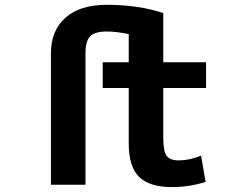

<svg xmlns="http://www.w3.org/2000/svg" viewBox="-20 -761 1040 793"><path d="M333 -541V2H190.4V-541Q190.4 -634.8 250.5 -688Q310.5 -741.2 420.9 -741.2Q550.8 -741.2 654.3 -707V-503.9H831.1V-397.5H654.3V-192.4Q654.3 -136.7 668 -117.7Q681.6 -98.6 717.8 -98.6Q763.7 -98.6 810.5 -118.2L829.1 -9.8Q762.7 11.7 690.4 11.7Q597.7 11.7 554.7 -30.3Q511.7 -72.3 511.7 -168.9V-397.5H404.3V-503.9H511.7V-620.1Q460 -630.9 421.9 -630.9Q372.1 -630.9 352.5 -611.3Q333 -591.8 333 -541Z"/></svg>

Font: Gen Shin Gothic Monospace Bold
Style: Bold
Weight: 700
Designer: [Source Han Sans]
Ryoko NISHIZUKA  (kana & ideographs); Paul D. Hunt (Latin, Greek & Cyrillic); Wenlong ZHANG  (bopomofo
Version: Version 1.002.20150607